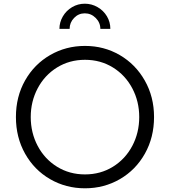

<svg xmlns="http://www.w3.org/2000/svg" viewBox="-20 -1005 918 1037"><path d="M66 -373Q66 -483 115.5 -570.5Q165 -658 250.5 -707.5Q336 -757 439 -757Q542 -757 627 -707.5Q712 -658 762 -570Q812 -482 812 -373Q812 -263 762.5 -175Q713 -87 627.5 -37.5Q542 12 439 12Q336 12 250.5 -37.5Q165 -87 115.5 -175Q66 -263 66 -373ZM732 -373Q732 -457 694.5 -528Q657 -599 590 -640.5Q523 -682 439 -682Q355 -682 288 -640.5Q221 -599 183.5 -528Q146 -457 146 -373Q146 -288 183.5 -217Q221 -146 288 -104.5Q355 -63 439 -63Q523 -63 590 -104.5Q657 -146 694.5 -217Q732 -288 732 -373ZM438 -985Q475 -985 507 -966.5Q539 -948 557.5 -917Q576 -886 576 -849H522Q522 -883 497 -908Q472 -933 438 -933Q404 -933 380 -908Q356 -883 356 -849H301Q301 -885 319.5 -916.5Q338 -948 369.5 -966.5Q401 -985 438 -985Z"/></svg>

Font: Trafiko Sans Variable
Style: Regular
Weight: 400
Designer: Gumpita Rahayu / Trafiko
Foundry: Tokotype / Trafiko
Version: Version 0.001;FEAKit 1.0